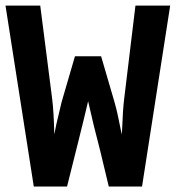

<svg xmlns="http://www.w3.org/2000/svg" viewBox="-20 -679 640 699"><path d="M497.1 0H376L344.7 -130.4Q320.3 -222.7 300.8 -310.5L283.7 -238.8L262.2 -152.3L224.1 0H103L0 -658.7H126.5L169.9 -319.3Q175.8 -272.5 177.7 -189.5L185.1 -226.6L204.6 -308.6L252.9 -474.1H348.1L396.5 -308.6Q402.8 -286.6 407.5 -265.4Q412.1 -244.1 423.3 -189.5L424.3 -202.6Q427.2 -281.2 432.1 -319.3L473.1 -658.7H599.6Z"/></svg>

Font: Liberation Mono
Style: Bold
Weight: 700
Monospace: yes
Designer: Steve Matteson
Foundry: Ascender Corporation
Version: Version 2.1.5